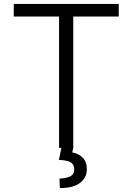

<svg xmlns="http://www.w3.org/2000/svg" viewBox="-20 -749 672 975"><path d="M583 -729V-665H352V2H280V-665H50V-729ZM398 50Q421 70 421 110Q421 154 386 180Q352 206 284 206L282 158Q319 156 338 146Q357 136 357 112Q357 87 340 76Q323 65 279 63L293 -4H353L347 25Q378 30 398 50Z"/></svg>

Font: Sinter Normal
Style: Regular
Weight: 350
Foundry: Adobe & rsms
Version: Version 1.000